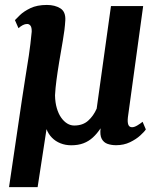

<svg xmlns="http://www.w3.org/2000/svg" viewBox="-20 -587 656 789"><path d="M134.6 182H17.1L69.8 -175Q76.4 -221.2 83.9 -266.4Q91.4 -311.7 98.5 -358.6Q105.5 -405.5 110.3 -456.5Q110.7 -474.5 105.2 -481.5Q99.8 -488.5 91.6 -488.5Q82.6 -488.5 73.7 -483.8Q64.8 -479.1 55.9 -471.2L41.4 -504.3Q46.8 -510.1 62.1 -525.1Q77.5 -540.1 104.8 -553.4Q132.2 -566.7 172.7 -566.7Q205.5 -566.7 227.9 -552.8Q250.3 -538.8 248.4 -503.3Q246.1 -464.3 238.2 -420.2Q230.3 -376 223.3 -333Q219.8 -311.5 217 -293Q214.3 -274.4 212.1 -258.1Q210 -241.7 208.4 -226.3Q206.8 -210.8 206.1 -195.1Q206.7 -165.4 213.5 -142.4Q220.2 -119.4 231.4 -103.6Q242.6 -87.8 256.2 -79.5Q269.8 -71.2 284.9 -71.2Q320.2 -71.2 342.2 -91Q364.3 -110.8 377.3 -140.7L436 -562H568.3L505.6 -105.2Q503.3 -85.1 507.3 -74.6Q511.2 -64.2 522.7 -64.2Q532.1 -64.2 544.6 -71.7Q557 -79.2 566 -86.5L579.3 -55.2Q573.6 -46 556.6 -30.5Q539.7 -14.9 514.2 -2.6Q488.7 9.7 457 9.7Q437.7 9.7 421.9 4.2Q406.2 -1.3 398.1 -16.3Q390 -31.4 393.3 -59.7Q378.9 -37.9 361.8 -22.2Q344.6 -6.4 322.9 1.8Q301.2 10 272.8 10Q248.8 10 228.4 1.8Q207.9 -6.3 193.3 -21.4Q178.6 -36.4 171.2 -56.4Z"/></svg>

Font: Merriweather 7pt Light
Style: Italic
Weight: 300
Italic angle: -7.8°
Designer: Eben Sorkin
Foundry: Eben Sorkin
Version: Version 2.200;gftools[0.9.31]